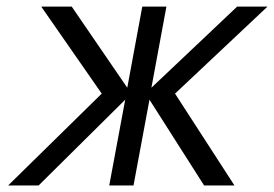

<svg xmlns="http://www.w3.org/2000/svg" viewBox="-20 -567 838 587"><path d="M4.9 0 291 -280.8 106 -546.9H199.2L369.1 -298.8L415 -546.9H488.8L442.9 -298.8L705.1 -546.9H797.9L515.1 -280.8L696.8 0H604L437 -262.2L388.2 0H314L362.8 -262.2L98.1 0Z"/></svg>

Font: Involve
Style: Italic
Weight: 400
Italic angle: -10.5°
Designer: Stefan Peev
Foundry: Context Ltd.
Version: Version 1.001